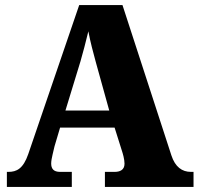

<svg xmlns="http://www.w3.org/2000/svg" viewBox="-20 -734 780 754"><path d="M7 0H262V-59H216C190 -59 181 -72 181 -92C181 -111 191 -143 194 -159L216 -233H430L459 -141C462 -132 469 -109 469 -91C469 -66 450 -59 430 -59H392V0H740V-59H730C695 -59 668 -78 653 -124L461 -714H291L91 -129C71 -71 45 -59 13 -59H7ZM237 -300 296 -493C306 -528 317 -569 327 -611C335 -568 346 -528 356 -491L409 -300Z"/></svg>

Font: Noto Serif Ethiopic SemiCondensed Black
Style: Regular
Weight: 900
Width: 4
Designer: Monotype Design Team
Foundry: Monotype Imaging Inc.
Version: Version 2.102